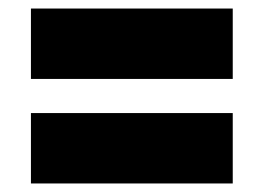

<svg xmlns="http://www.w3.org/2000/svg" viewBox="-20 -605 618 450"><path d="M52.5 -420V-585H525.5V-420ZM52.5 -175V-340H525.5V-175Z"/></svg>

Font: Encode Sans SemiExpanded Black
Style: Regular
Weight: 900
Width: 6
Designer: Multiple Designers
Foundry: Impallari Type
Version: Version 3.002